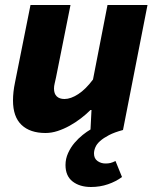

<svg xmlns="http://www.w3.org/2000/svg" viewBox="-20 -520 640 768"><path d="M344 228Q299 228 270.5 206Q242 184 242 140Q242 115 252.5 92Q263 69 278.5 51Q294 33 311 19.5Q328 6 342 -2L346 -80H342Q325 -63 303.5 -46.5Q282 -30 258.5 -17Q235 -4 210.5 4Q186 12 162 12Q100 12 66 -20.5Q32 -53 32 -118Q32 -152 40 -190L102 -500H262L204 -210Q201 -196 198.5 -185.5Q196 -175 196 -166Q196 -145 207 -134.5Q218 -124 238 -124Q263 -124 293 -143.5Q323 -163 352 -202L410 -500H570L472 0Q438 9 416 20.5Q394 32 380.5 44Q367 56 361.5 69Q356 82 356 94Q356 114 370 124Q384 134 402 134Q413 134 421.5 132Q430 130 442 124L468 188Q444 206 412 217Q380 228 344 228Z"/></svg>

Font: Source Code Pro Black
Style: Italic
Weight: 900
Italic angle: -11°
Monospace: yes
Designer: Paul D. Hunt, Teo Tuominen
Foundry: Adobe Systems Incorporated
Version: Version 1.050;PS 1.000;hotconv 16.6.51;makeotf.lib2.5.65220